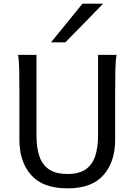

<svg xmlns="http://www.w3.org/2000/svg" viewBox="-20 -1011 743 1043"><path d="M512.7 -712.9H612.8Q607.9 -683.6 606.7 -629.9Q605.5 -576.2 605.5 -500.5V-251.5Q605.5 -132.3 542.2 -60.1Q479 12.2 346.7 12.2Q212.9 12.2 149.2 -60.1Q85.4 -132.3 85.4 -251.5V-500.5Q85.4 -572.8 84.5 -628.2Q83.5 -683.6 78.1 -712.9H178.2V-273.4Q178.2 -210 193.6 -163.3Q209 -116.7 245.8 -91.3Q282.7 -65.9 346.7 -65.9Q409.7 -65.9 445.8 -91.3Q481.9 -116.7 497.3 -163.3Q512.7 -210 512.7 -273.4ZM428.2 -991.2H540.5L335.4 -781.2H257.3Z"/></svg>

Font: Andika LitF DSA DSG
Style: Regular
Weight: 400
Designer: Victor Gaultney, Annie Olsen, Julie Remington, Don Collingsworth, Eric Hays, Becca Hirsbrunner
Foundry: SIL International
Version: Version 6.200 ; LitF DSA DSG; ttfautohint (v1.8.3.10-c5d8)